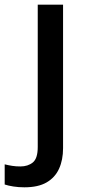

<svg xmlns="http://www.w3.org/2000/svg" viewBox="-78 -559 372 819"><path d="M26 240Q1 240 -21 236.5Q-43 233 -58 228V142Q-42 146 -26 148.5Q-10 151 9 151Q41 151 62 134Q83 117 83 68V-539H191V73Q191 123 174 160.5Q157 198 121 219Q85 240 26 240Z"/></svg>

Font: Noto Sans Nag Mundari Medium
Style: Regular
Weight: 500
Version: Version 1.000